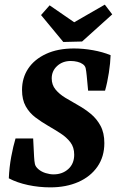

<svg xmlns="http://www.w3.org/2000/svg" viewBox="-20 -795 509 828"><path d="M197 13Q148 13 101 3Q54 -7 18 -26Q20 -74 28.5 -119.5Q37 -165 47 -198H123L127 -119Q128 -100 130.5 -88Q133 -76 146 -65Q159 -54 177 -48.5Q195 -43 211 -43Q249 -43 274.5 -66Q300 -89 300 -128Q300 -160 283.5 -181.5Q267 -203 241.5 -219.5Q216 -236 187.5 -252.5Q159 -269 133 -288.5Q107 -308 91 -336.5Q75 -365 75 -407Q75 -459 101.5 -499Q128 -539 178.5 -562.5Q229 -586 299 -586Q339 -586 381 -578.5Q423 -571 457 -557Q456 -524 449.5 -481.5Q443 -439 433 -404H360L354 -468Q352 -489 349.5 -500.5Q347 -512 336 -519Q328 -525 314 -528.5Q300 -532 285 -532Q250 -532 226.5 -510.5Q203 -489 203 -457Q203 -429 219.5 -409Q236 -389 261.5 -373.5Q287 -358 316.5 -341.5Q346 -325 371.5 -304Q397 -283 413.5 -252.5Q430 -222 430 -178Q430 -119 400 -76Q370 -33 317.5 -10Q265 13 197 13ZM464 -733 334 -616 253 -614 157 -730 194 -772 300 -699 432 -775Z"/></svg>

Font: Yrsa
Style: Bold Italic
Weight: 700
Italic angle: -7.10001°
Version: Version 2.004